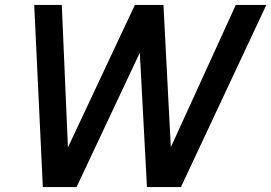

<svg xmlns="http://www.w3.org/2000/svg" viewBox="-20 -760 1102 780"><path d="M154 0 119 -740H231L256 -161L528 -740H644L674 -162L938 -740H1062L715 0H577L548 -546L291 0Z"/></svg>

Font: Be Vietnam Pro Medium
Style: Italic
Weight: 500
Italic angle: -12°
Designer: Lam Bao, Tony Le, Vietanh Nguyen
Foundry: Yellow Type Foundry
Version: Version 1.002; ttfautohint (v1.8.3)